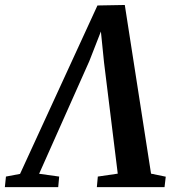

<svg xmlns="http://www.w3.org/2000/svg" viewBox="-69 -770 709 790"><path d="M444.5 -749.5 552.5 -55.5 613 -43 608 0H329.5L333.5 -43.5L415.5 -55.5L359 -513.5L341 -691L365.5 -690L298.5 -518.5L92 -55L174.5 -43.5L170.5 0H-49L-44.5 -43.5L13.5 -54.5L332 -747.5Z"/></svg>

Font: Merriweather 36pt SemiBold
Style: Italic
Weight: 600
Italic angle: -7.8°
Version: Version 2.101